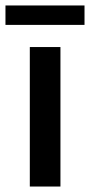

<svg xmlns="http://www.w3.org/2000/svg" viewBox="-44 -682 329 702"><path d="M65 0V-510H177V0ZM-24 -591V-662H265V-591Z"/></svg>

Font: Saira Semi Condensed Medium
Style: Regular
Weight: 500
Width: 4
Designer: Hector Gatti with collaboration of the Omnibus-Type team
Foundry: Omnibus-Type
Version: Version 1.001; ttfautohint (v1.8)